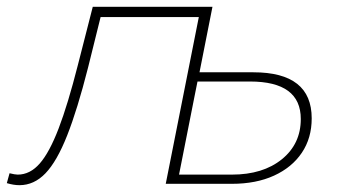

<svg xmlns="http://www.w3.org/2000/svg" viewBox="-65 -539 989 563"><path d="M-45 -2 -37 -31Q-29 -29 -23 -28Q-17 -27 -13 -27Q23 -27 51.5 -59.5Q80 -92 107 -162.5Q134 -233 163 -347L207 -519H558L454 0H421L518 -489H230L193 -340Q162 -218 132 -142Q102 -66 68.5 -31Q35 4 -8 4Q-25 4 -45 -2ZM678 -327Q849 -327 849 -192Q849 -134 820 -91Q791 -48 738.5 -24Q686 0 615 0H421L525 -519H558L520 -327ZM615 -27Q706 -27 761.5 -72Q817 -117 817 -190Q817 -300 668 -300H514L460 -27Z"/></svg>

Font: Montserrat ExtraLight
Style: Italic
Weight: 200
Italic angle: -11.3°
Designer: Julieta Ulanovsky
Foundry: Julieta Ulanovsky
Version: Version 9.000; ttfautohint (v1.8.4.7-5d5b)